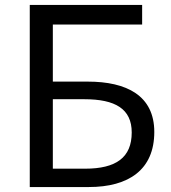

<svg xmlns="http://www.w3.org/2000/svg" viewBox="-20 -754 688 774"><path d="M100 0H338C499 0 602 -70 602 -222C602 -369 490 -425 334 -425H193V-655H553V-734H100ZM193 -74V-354H320C445 -354 511 -315 511 -220C511 -119 448 -74 323 -74Z"/></svg>

Font: DAIFUKU Sans JP
Style: Regular
Weight: 400
Designer: Original font ‘Source Han Sans JP’ : Ryoko NISHIZUKA  (kana, bopomofo & ideographs); Paul D. Hunt (Latin, Greek & Cyrill
Foundry: Daifuku
Version: Version 1.001